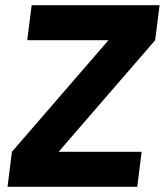

<svg xmlns="http://www.w3.org/2000/svg" viewBox="-20 -720 635 740"><path d="M206 -135H526L509 0H9L26 -135L398 -565H85L102 -700H595L578 -565Z"/></svg>

Font: Haskoy ExtraBold
Style: Italic
Weight: 800
Designer: Ertekin Erdin
Foundry: Ertekin Erdin
Version: Version 2.000; ttfautohint (v1.8.4.7-5d5b)